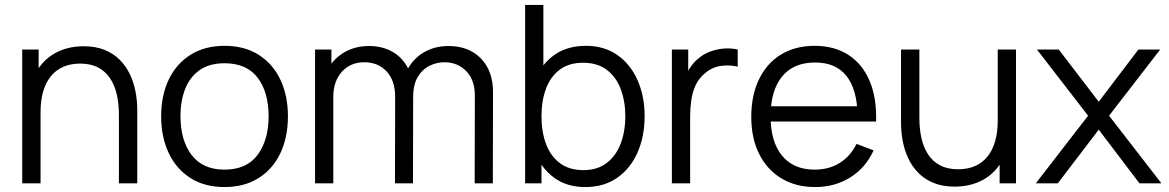

<svg xmlns="http://www.w3.org/2000/svg" viewBox="-20 -740 4718 775"><path d="M534 0H460V-275.7Q460 -320.5 451.5 -358.2Q443 -396 424.2 -424.2Q405.3 -452.3 375.6 -467.8Q345.8 -483.3 303.3 -483.3Q264.5 -483.3 234.7 -470Q204.8 -456.7 184.7 -431.4Q164.5 -406.2 154.1 -370Q143.7 -333.8 143.7 -288L91.7 -299.7Q91.7 -382.7 120.7 -439.2Q149.7 -495.7 200.6 -524.5Q251.5 -553.3 317.7 -553.3Q366.2 -553.3 402.3 -538.5Q438.5 -523.7 463.8 -498.2Q489 -472.7 504.5 -439.8Q520 -406.8 527 -370.2Q534 -333.5 534 -297ZM143.7 0H69.7V-540H136V-407H143.7Z M886.2 15Q805.7 15 748.5 -21.5Q691.3 -58 660.9 -122.4Q630.5 -186.8 630.5 -270.7Q630.5 -355.5 661.5 -419.6Q692.5 -483.7 749.8 -519.3Q807.2 -555 886.2 -555Q967 -555 1024.2 -518.7Q1081.5 -482.3 1111.8 -418.2Q1142.2 -354.2 1142.2 -270.7Q1142.2 -185.7 1111.6 -121.4Q1081 -57.2 1023.6 -21.1Q966.2 15 886.2 15ZM886.2 -55.3Q976 -55.3 1020.1 -115.2Q1064.2 -175.2 1064.2 -270.7Q1064.2 -368.3 1019.8 -426.5Q975.3 -484.7 886.2 -484.7Q825.7 -484.7 786.3 -457.3Q747 -430 727.8 -381.8Q708.5 -333.7 708.5 -270.7Q708.5 -173.2 753.6 -114.2Q798.7 -55.3 886.2 -55.3Z M1969.3 0H1896L1896.7 -354.3Q1896.7 -417.2 1861.9 -452.9Q1827.2 -488.7 1773.7 -488.7Q1742.8 -488.7 1714 -474.6Q1685.2 -460.5 1666.4 -429.6Q1647.7 -398.7 1647.7 -348.3L1604 -361Q1602.3 -419.2 1626.6 -462.7Q1650.8 -506.2 1693.6 -530.2Q1736.3 -554.3 1790.3 -554.3Q1872.2 -554.3 1921.1 -504.1Q1970 -453.8 1970 -368.3ZM1325.3 0H1251.7V-540H1317.7V-407H1325.3ZM1647 0H1574.3L1575 -349.7Q1575 -414.2 1540.8 -451.4Q1506.5 -488.7 1450.7 -488.7Q1394.5 -488.7 1359.9 -450.2Q1325.3 -411.8 1325.3 -348.3L1281.7 -372.3Q1281.7 -424.7 1306.2 -465.8Q1330.7 -507 1373.1 -530.7Q1415.5 -554.3 1469.7 -554.3Q1521.2 -554.3 1561.4 -532.5Q1601.7 -510.7 1624.7 -468.7Q1647.7 -426.7 1647.7 -366.3Z M2342.3 15Q2267.8 15 2216.5 -22.8Q2165.2 -60.7 2138.6 -125.3Q2112 -190 2112 -270.7Q2112 -352.3 2138.7 -416.7Q2165.3 -481 2217.3 -518Q2269.3 -555 2345.3 -555Q2419.5 -555 2472.5 -517.5Q2525.5 -480 2553.8 -415.6Q2582 -351.2 2582 -270.7Q2582 -189.7 2553.6 -125Q2525.2 -60.3 2471.7 -22.7Q2418.2 15 2342.3 15ZM2165.7 0H2099.7V-720H2173.3V-406.7H2165.7ZM2335 -53.3Q2391.3 -53.3 2428.8 -82Q2466.3 -110.7 2485.2 -159.9Q2504 -209.2 2504 -270.7Q2504 -331.7 2485.5 -380.6Q2467 -429.5 2429.2 -458.1Q2391.5 -486.7 2333.3 -486.7Q2277.2 -486.7 2239.9 -459.2Q2202.7 -431.7 2184.2 -382.8Q2165.7 -334 2165.7 -270.7Q2165.7 -208 2184 -158.8Q2202.3 -109.7 2239.9 -81.5Q2277.5 -53.3 2335 -53.3Z M2765.7 0H2692V-540H2758V-410L2745 -427Q2754.2 -451 2768.7 -471.3Q2783.2 -491.7 2800 -504.7Q2821.2 -523 2849 -532.8Q2876.8 -542.5 2905.3 -544.2Q2933.8 -546 2957.7 -540V-471Q2927.8 -478.3 2892.9 -474.4Q2858 -470.5 2828.3 -446.7Q2801.3 -425.3 2788 -396.2Q2774.7 -367.2 2770.2 -334.4Q2765.7 -301.7 2765.7 -269.3Z M3270.8 15Q3192.2 15 3134.2 -19.9Q3076.3 -54.8 3044.4 -118.4Q3012.5 -182 3012.5 -267.7Q3012.5 -356.2 3044 -420.7Q3075.5 -485.2 3132.8 -520.1Q3190.2 -555 3268.2 -555Q3348.2 -555 3404.7 -518.3Q3461.2 -481.7 3490.2 -413.2Q3519.2 -344.7 3516.3 -249.3H3441.5V-275.3Q3439.5 -380.5 3396.2 -434.1Q3353 -487.7 3270.2 -487.7Q3183 -487.7 3136.8 -431.1Q3090.5 -374.5 3090.5 -270Q3090.5 -167.8 3136.8 -111.6Q3183 -55.3 3268.2 -55.3Q3326.2 -55.3 3369.3 -82.2Q3412.5 -109 3437.5 -159.3L3506.2 -133Q3474 -62.3 3411.8 -23.7Q3349.5 15 3270.8 15ZM3477.2 -249.3H3064.5V-311H3477.2Z M3833.3 13.3Q3784.8 13.3 3748.7 -1.5Q3712.5 -16.3 3687.2 -41.8Q3662 -67.3 3646.5 -100.2Q3631 -133.2 3624 -169.8Q3617 -206.5 3617 -243V-540H3691V-264.3Q3691 -219.8 3699.5 -181.9Q3708 -144 3726.8 -115.8Q3745.7 -87.7 3775.4 -72.2Q3805.2 -56.7 3847.7 -56.7Q3886.5 -56.7 3916.3 -70Q3946.2 -83.3 3966.3 -108.6Q3986.5 -133.8 3996.9 -170.1Q4007.3 -206.3 4007.3 -252L4059.3 -240.3Q4059.3 -157.3 4030.3 -100.8Q4001.3 -44.3 3950.4 -15.5Q3899.5 13.3 3833.3 13.3ZM4081 0H4015V-133H4007.3V-540H4081Z M4249.7 0H4161L4372 -273L4165.7 -540H4253.7L4415 -329.3L4575 -540H4663L4456.7 -273L4668 0H4579.3L4415 -216.7Z"/></svg>

Font: Manrope Variable Light
Style: Regular
Weight: 200
Designer: Mikhail Sharanda
Foundry: Mikhail Sharanda
Version: Version 4.505